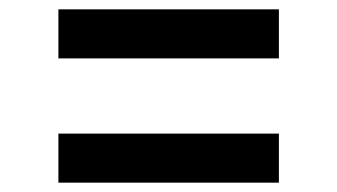

<svg xmlns="http://www.w3.org/2000/svg" viewBox="-20 -571 722 411"><path d="M577 -551V-446H105V-551ZM577 -285V-180H105V-285Z"/></svg>

Font: SUITE
Style: Bold
Weight: 700
Designer: Sun
Foundry: Sun
Version: Version 2.040